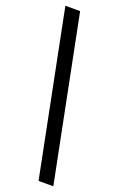

<svg xmlns="http://www.w3.org/2000/svg" viewBox="-152 -771 531 860"><g transform="rotate(20 113.5 -341.0)"><path d="M0.9 -730.2H71.2L226.8 48.2H156.4Z"/></g></svg>

Font: Puralecka Narrow
Style: Regular
Weight: 400
Designer: Hector Gatti, Marcela Romero, Pablo Cosgaya and Nicolas Silva
Version: Version 1.004;PS 001.004;hotconv 1.0.70;makeotf.lib2.5.58329